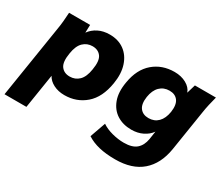

<svg xmlns="http://www.w3.org/2000/svg" viewBox="-145 -823 1558 1352"><g transform="rotate(30 634.5 -147.5)"><path d="M-19 216 74 -370Q80 -404 83 -439Q86 -474 88 -508H259L257 -444Q282 -479 322 -499Q362 -519 414 -519Q484 -519 532.5 -483.5Q581 -448 602 -384Q623 -320 609 -236Q589 -112 518 -50.5Q447 11 348 11Q298 11 259 -9Q220 -29 203 -62L159 216ZM315 -121Q360 -121 390.5 -151Q421 -181 431 -246Q444 -322 420 -354.5Q396 -387 350 -387Q306 -387 275 -357Q244 -327 234 -262Q221 -186 245 -153.5Q269 -121 315 -121Z M884 224Q809 224 752.5 210.5Q696 197 653 169L698 42Q733 66 782.5 79Q832 92 878 92Q947 92 980.5 62.5Q1014 33 1023 -21L1033 -87Q1010 -54 969.5 -34Q929 -14 878 -14Q810 -14 760.5 -45.5Q711 -77 688.5 -137.5Q666 -198 681 -284Q700 -399 770 -459Q840 -519 941 -519Q995 -519 1036 -496.5Q1077 -474 1090 -437L1111 -508H1282Q1273 -474 1265 -439Q1257 -404 1252 -370L1200 -41Q1179 87 1100 155.5Q1021 224 884 224ZM942 -145Q989 -145 1019.5 -175.5Q1050 -206 1059 -263Q1068 -325 1045 -356Q1022 -387 976 -387Q929 -387 898 -356.5Q867 -326 858 -268Q849 -207 872.5 -176Q896 -145 942 -145Z"/></g></svg>

Font: Mulish Black
Style: Italic
Weight: 900
Italic angle: -9°
Designer: Vernon Adams
Foundry: Vernon Adams
Version: Version 3.603; ttfautohint (v1.8.3)